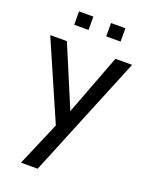

<svg xmlns="http://www.w3.org/2000/svg" viewBox="-167 -755 838 1082"><g transform="rotate(20 252.5 -214.5)"><path d="M211 -22 7 -490H107L260 -126L398 -490H498L198 242H98ZM114 -671H200V-591H114ZM306 -671H392V-591H306Z"/></g></svg>

Font: Cabin
Style: Regular
Weight: 400
Designer: Pablo Impallari
Foundry: Pablo Impallari. http://www.impallari.com Igino Marini. http://www.ikern.com
Version: Version 2.001